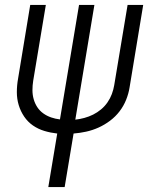

<svg xmlns="http://www.w3.org/2000/svg" viewBox="-20 -540 640 775"><path d="M175 215 211 -1Q184 -4 159 -11.5Q134 -19 113 -33.5Q92 -48 77.5 -69.5Q63 -91 55.5 -116Q48 -141 48 -168Q48 -195 53 -223L102 -520H165L114 -214Q111 -195 111 -176Q111 -157 116 -139.5Q121 -122 130.5 -107.5Q140 -93 154.5 -82.5Q169 -72 186.5 -66Q204 -60 222 -58L299 -520H361L284 -57Q302 -59 320.5 -64Q339 -69 356 -77.5Q373 -86 388 -98.5Q403 -111 414 -127Q425 -143 431.5 -160.5Q438 -178 441 -196L495 -520H558L503 -187Q499 -162 489 -137Q479 -112 462.5 -90.5Q446 -69 424 -52.5Q402 -36 377.5 -25Q353 -14 327.5 -8.5Q302 -3 277 -1L241 215Z"/></svg>

Font: Iosevka Light Extended
Style: Italic
Weight: 300
Width: 7
Italic angle: -9°
Monospace: yes
Designer: Belleve Invis
Foundry: Belleve Invis
Version: Version 32.5.0; ttfautohint (v1.8.4)